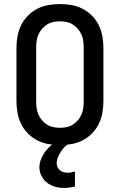

<svg xmlns="http://www.w3.org/2000/svg" viewBox="-20 -702 590 945"><path d="M275 12Q246 12 217.5 7Q189 2 163 -11.5Q137 -25 116.5 -46Q96 -67 83.5 -93Q71 -119 66 -147.5Q61 -176 61 -205V-465Q61 -494 66 -522.5Q71 -551 83.5 -577Q96 -603 116.5 -624Q137 -645 163 -658.5Q189 -672 217.5 -677Q246 -682 275 -682Q304 -682 332.5 -677Q361 -672 387 -658.5Q413 -645 433.5 -624Q454 -603 466.5 -577Q479 -551 484 -522.5Q489 -494 489 -465V-205Q489 -176 484 -147.5Q479 -119 466.5 -93Q454 -67 433.5 -46Q413 -25 387 -11.5Q361 2 332.5 7Q304 12 275 12ZM275 -73Q292 -73 308.5 -76.5Q325 -80 339 -89Q353 -98 364 -111Q375 -124 381.5 -139.5Q388 -155 390 -171.5Q392 -188 392 -205V-465Q392 -482 390 -498.5Q388 -515 381.5 -530.5Q375 -546 364 -559Q353 -572 339 -581Q325 -590 308.5 -593.5Q292 -597 275 -597Q258 -597 241.5 -593.5Q225 -590 211 -581Q197 -572 186 -559Q175 -546 168.5 -530.5Q162 -515 160 -498.5Q158 -482 158 -465V-205Q158 -188 160 -171.5Q162 -155 168.5 -139.5Q175 -124 186 -111Q197 -98 211 -89Q225 -80 241.5 -76.5Q258 -73 275 -73ZM295 223Q273 223 251.5 217Q230 211 212.5 198Q195 185 184.5 164.5Q174 144 174 122Q174 100 182.5 80Q191 60 203.5 43Q216 26 233 12Q250 -2 268 -12H326V0Q312 8 300.5 19Q289 30 280.5 43Q272 56 265.5 71Q259 86 259 102Q259 112 263.5 121Q268 130 275.5 136.5Q283 143 293 145.5Q303 148 313 148Q322 148 331 146.5Q340 145 349 142V216Q336 219 322.5 221Q309 223 295 223Z"/></svg>

Font: Lode Dark Term
Style: Bold
Weight: 700
Monospace: yes
Designer: Belleve Invis
Foundry: Belleve Invis
Version: Version 29.2.0